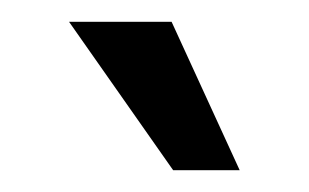

<svg xmlns="http://www.w3.org/2000/svg" viewBox="-20 -704 283 176"><path d="M138.7 -548H199.7L137.3 -684H43.3Z"/></svg>

Font: Din Kursivschrift
Style: Eng
Weight: 400
Version: Version 1.089